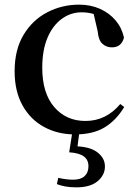

<svg xmlns="http://www.w3.org/2000/svg" viewBox="-20 -563 594 827"><path d="M303 16Q229 16 170 -16Q111 -48 77 -109Q43 -170 43 -256Q43 -349 81.5 -413Q120 -477 183.5 -510Q247 -543 321 -543Q370 -543 410.5 -525Q451 -507 478 -475Q505 -443 514 -401Q503 -359 462 -359Q438 -359 421 -374.5Q404 -390 401 -427L380 -518L440 -476Q411 -494 385.5 -502Q360 -510 332 -510Q284 -510 245 -481Q206 -452 184 -399Q162 -346 162 -271Q162 -162 213.5 -102Q265 -42 348 -42Q393 -42 430.5 -60.5Q468 -79 498 -115L515 -102Q480 -44 430 -14Q380 16 303 16ZM278 93 293 -3H323L312 82L297 67Q364 67 398 92Q432 117 432 154Q432 191 400.5 217.5Q369 244 309 244Q281 244 260.5 240Q240 236 225 230L231 203Q248 207 264.5 209Q281 211 295 211Q328 211 344.5 195.5Q361 180 361 153Q361 126 341.5 111Q322 96 278 93Z"/></svg>

Font: Noto Serif SC ExtraLight SemiBold
Style: Regular
Weight: 600
Version: Version 2.002-H1;hotconv 1.1.0;makeotfexe 2.6.0